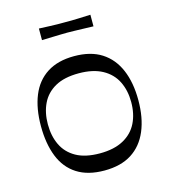

<svg xmlns="http://www.w3.org/2000/svg" viewBox="-102 -736 736 832"><g transform="rotate(-15 266.0 -320.0)"><path d="M265 14Q191 14 142.5 -17Q94 -48 71 -106Q48 -164 48 -243Q48 -322 71.5 -379.5Q95 -437 143.5 -468Q192 -499 265 -499Q339 -499 387.5 -468Q436 -437 460.5 -379.5Q485 -322 485 -243Q485 -164 460.5 -106Q436 -48 387.5 -17Q339 14 265 14ZM265 -63Q329 -63 371 -86Q413 -109 433 -149.5Q453 -190 453 -243Q453 -295 433 -335.5Q413 -376 371 -399Q329 -422 265 -422Q200 -422 159 -399Q118 -376 98.5 -335.5Q79 -295 79 -243Q79 -190 98.5 -149.5Q118 -109 159 -86Q200 -63 265 -63ZM149 -602V-654Q179 -653 198.5 -652Q218 -651 233 -651Q248 -651 264 -651Q280 -651 295 -651Q310 -651 330 -652Q350 -653 380 -654V-602Q350 -603 330 -603.5Q310 -604 294.5 -604.5Q279 -605 263 -605Q247 -605 232.5 -604.5Q218 -604 198.5 -603.5Q179 -603 149 -602Z"/></g></svg>

Font: Ojuju Medium
Style: Regular
Weight: 500
Designer: Chisaokwu Joboson, Mirko Velimirovic
Foundry: Udi Foundry
Version: Version 1.000